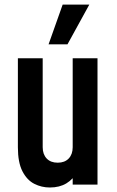

<svg xmlns="http://www.w3.org/2000/svg" viewBox="-20 -800 506 832"><path d="M196 12.5Q160 12.5 128.5 -3.5Q97 -19.5 77.2 -57.8Q57.5 -96 57.5 -162V-547.5H165V-162Q165 -131.5 182.2 -113.2Q199.5 -95 230 -95Q260.5 -95 277.8 -113.2Q295 -131.5 295 -162V-547.5H402.5V0H295V-80L314 -55.5Q297.5 -23.5 267.8 -5.5Q238 12.5 196 12.5ZM190.5 -608 251.5 -780H367L272.5 -608Z"/></svg>

Font: Mohave SemiBold
Style: Regular
Weight: 600
Designer: Gumpita Rahayu
Foundry: Tokotype
Version: Version 2.003